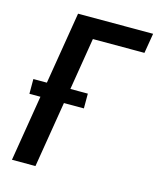

<svg xmlns="http://www.w3.org/2000/svg" viewBox="-111 -813 736 892"><g transform="rotate(15 257.0 -367.5)"><path d="M32 0 84 -317H31V-388H96L153 -735H514L498 -639H250L209 -388H293V-317H197L145 0Z"/></g></svg>

Font: Iosevka Curly
Style: Bold Italic
Weight: 700
Italic angle: -9°
Monospace: yes
Designer: Belleve Invis
Foundry: Belleve Invis
Version: Version 22.1.2; ttfautohint (v1.8.4)